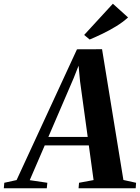

<svg xmlns="http://www.w3.org/2000/svg" viewBox="-98 -1010 750 1030"><path d="M-77.5 0 -75 -29.5 -9 -44 315 -745.5 449.5 -746 564 -44.5 632 -29.5 630 0H323.5L326 -29.5L404 -44L378.5 -230H142L61.5 -43.5L156 -29.5L153 0ZM161.5 -275.5H372.5L331.5 -573.5L323.5 -657.5L297 -590.5ZM383 -798 353.5 -822.5 507.5 -990 589 -916.5Q560.5 -890.5 524.8 -868.8Q489 -847 452.2 -829.2Q415.5 -811.5 383 -798Z"/></svg>

Font: Merriweather 96pt
Style: Bold Italic
Weight: 700
Italic angle: -7.8°
Version: Version 2.101